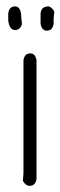

<svg xmlns="http://www.w3.org/2000/svg" viewBox="-20 -608 190 603"><path d="M75.2 -440.4Q90.8 -440.4 94.7 -418.9V-45.9Q91.3 -24.4 73.2 -24.4Q60.1 -24.4 51.8 -40L53.7 -63.5V-418.9Q57.1 -440.4 75.2 -440.4ZM27.3 -587.9Q46.9 -587.9 46.9 -550.8Q48.8 -540.5 48.8 -531.2Q42.5 -513.7 27.3 -513.7Q9.8 -513.7 5.9 -543V-566.4Q9.3 -587.9 27.3 -587.9ZM132.8 -587.9Q143.1 -585 150.4 -572.3L148.4 -548.8V-533.2Q145 -511.7 127 -511.7Q111.3 -511.7 107.4 -533.2V-562.5Q107.4 -587.9 132.8 -587.9Z"/></svg>

Font: CEF Fonts CJK
Style: Regular
Weight: 400
Designer: PartyBoss (派对大魔王)
Version: Release 2.25